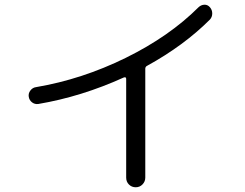

<svg xmlns="http://www.w3.org/2000/svg" viewBox="-20 -750 1040 815"><path d="M142.6 -308.6Q127.9 -306.6 116.2 -315.4Q104.5 -324.2 102.1 -338.9Q99.6 -353.5 108.9 -365.7Q118.2 -377.9 131.8 -379.9Q328.1 -413.1 513.7 -504.4Q699.2 -595.7 823.2 -719.7Q834 -729.5 847.7 -730Q861.3 -730.5 871.1 -719.2Q880.9 -708 880.9 -692.9Q880.9 -677.7 871.1 -667Q760.7 -556.6 604.5 -470.7Q595.7 -466.8 596.7 -455.1V-451.2V3.9Q596.7 20.5 585 32.7Q573.2 44.9 556.2 44.9Q539.1 44.9 527.3 33.2Q515.6 21.5 515.6 3.9V-415Q515.6 -424.8 504.9 -420.9Q326.2 -339.8 142.6 -308.6Z"/></svg>

Font: Rounded-X Mgen+ 1mn regular
Style: Regular
Weight: 400
Designer: [Source Han Sans]
Ryoko NISHIZUKA  (kana & ideographs); Paul D. Hunt (Latin, Greek & Cyrillic); Wenlong ZHANG  (bopomofo
Version: Version 1.059.20150602